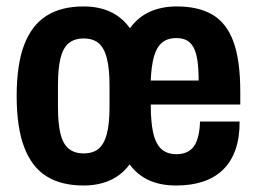

<svg xmlns="http://www.w3.org/2000/svg" viewBox="-20 -559 791 591"><path d="M237.3 12Q168.6 12 123.2 -16.3Q77.8 -44.7 54.5 -105.8Q31.3 -166.9 31.3 -263.2Q31.3 -360.6 54.5 -421.2Q77.8 -481.8 123.2 -510.5Q168.6 -539.2 237.3 -539.2Q284 -539.2 319.7 -522.7Q355.4 -506.3 380 -472Q404.9 -506.5 441.1 -522.8Q477.3 -539.2 524.5 -539.2Q590.3 -539.2 633.7 -514Q677 -488.8 698.3 -431.4Q719.6 -374 719.6 -275.7V-237.3H444Q444 -185.2 451.2 -151.5Q458.5 -117.9 475.8 -101.1Q493.2 -84.4 523.2 -84.4Q540.5 -84.4 554 -90.2Q567.6 -96 576.4 -108Q585.2 -120.1 590 -139.4Q594.9 -158.7 595.7 -185H717.6Q717.8 -135.3 704.7 -98.1Q691.6 -60.9 666.4 -36.5Q641.3 -12.2 605.1 -0.1Q569 12 522.2 12Q473.7 12 438.2 -4.3Q402.7 -20.5 379 -53Q354.2 -19.7 318.5 -3.9Q282.8 12 237.3 12ZM237.3 -86.8Q266.5 -86.8 283.7 -101.3Q300.8 -115.8 309 -147.2Q317.1 -178.7 317.1 -229.9V-295.5Q317.1 -347.7 309 -379.6Q300.8 -411.4 283.7 -426Q266.5 -440.6 237.3 -440.6Q209.2 -440.6 191.5 -426Q173.9 -411.4 166.1 -379.6Q158.4 -347.7 158.4 -296.3V-230.7Q158.4 -178.7 166.1 -147.2Q173.9 -115.8 191.5 -101.3Q209.2 -86.8 237.3 -86.8ZM444 -311.2H591.4Q591.4 -346.6 587.9 -371.4Q584.3 -396.3 576.2 -412.1Q568 -427.9 554.8 -434.9Q541.7 -441.8 523 -441.8Q494.8 -441.8 478 -427.1Q461.3 -412.4 453.5 -383.6Q445.8 -354.8 444 -311.2Z"/></svg>

Font: Archivo SemiBold Condensed
Style: Regular
Weight: 600
Width: 3
Version: Version 2.001